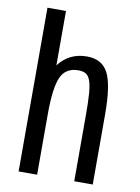

<svg xmlns="http://www.w3.org/2000/svg" viewBox="-83 -787 616 843"><g transform="rotate(10 225.0 -365.0)"><path d="M59.6 0H142.1V-269.1Q142.1 -388.4 163.7 -435.6Q185.3 -482.9 241.1 -482.9Q261.6 -482.9 274.4 -475.5Q287.3 -468.1 294.6 -447.8Q302 -427.4 304.8 -390.9Q307.6 -354.3 307.6 -295.1V0H390.1V-310.9Q390.1 -444 362.7 -496.6Q335.3 -549.3 267.9 -549.3Q228.1 -549.3 196.6 -533.6Q165.1 -517.9 142.1 -487.6V-730H59.6Z"/></g></svg>

Font: Secuela Black
Style: Regular
Weight: 900
Designer: Fernando Haro
Foundry: deFharo
Version: Version 1.704